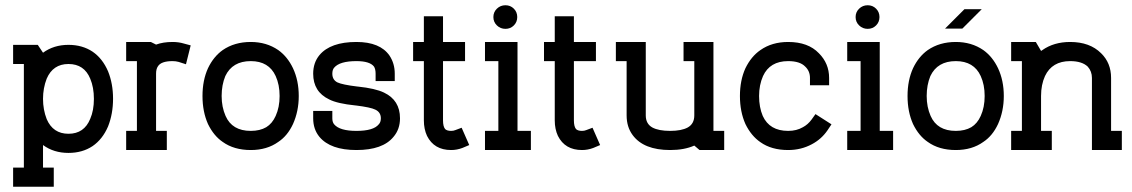

<svg xmlns="http://www.w3.org/2000/svg" viewBox="-20 -572 4317 732"><path d="M185 140V67H144V-19Q185 11 241 11Q294 11 333 -15Q371 -41 392 -90Q411 -138 411 -195.5Q411 -253 392 -300Q371 -349 333 -375Q294 -401 241 -401Q185 -401 144 -371L124 -401H30V-328H71V67H30V140ZM158 -118Q144 -154 144 -195Q144 -236 158 -272Q182 -328 241 -328Q301 -328 324 -272Q338 -239 338 -195Q338 -151 324 -119Q301 -62 241 -62Q182 -62 158 -118Z M616 0V-73H575V-291Q575 -309 582 -319Q594 -339 638 -339Q650 -339 661 -336L689 -327L707 -399L681 -406Q661 -412 638 -412Q602 -412 575 -402L555 -412H461V-339H502V-73H461V0Z M936 0Q998 0 1041 -31Q1076 -54 1097 -99Q1119 -148 1119 -206Q1119 -265 1097 -312Q1076 -356 1041 -381Q996 -412 936 -412Q874 -412 829 -381Q794 -356 773 -312Q752 -266 752 -206Q752 -146 773 -99Q795 -54 829 -31Q872 0 936 0ZM840 -130Q825 -164 825 -206Q825 -248 839 -282Q866 -339 936 -339Q1005 -339 1031 -282Q1046 -249 1046 -206Q1046 -163 1031 -130Q1018 -101 995 -87Q971 -73 936 -73Q865 -73 840 -130Z M1339 0Q1439 0 1480 -50Q1505 -79 1505 -121Q1505 -190 1444 -219Q1411 -235 1344 -242H1343Q1285 -249 1266 -258Q1247 -268 1247 -291Q1247 -306 1254 -314Q1275 -339 1339 -339Q1390 -339 1406 -318Q1412 -308 1412 -291V-263H1485V-291Q1485 -330 1465 -360Q1429 -412 1339 -412Q1240 -412 1198 -362Q1174 -333 1174 -291Q1174 -222 1235 -193Q1266 -177 1335 -170H1336Q1393 -163 1411 -154Q1432 -144 1432 -121Q1432 -106 1424 -98Q1404 -73 1339 -73Q1275 -73 1254 -98Q1247 -106 1247 -121V-149H1174V-121Q1174 -79 1198 -50Q1240 0 1339 0Z M1700 0Q1722 0 1743 -8L1769 -19L1740 -85L1716 -76Q1709 -73 1700 -73Q1684 -73 1677 -80Q1669 -90 1669 -113V-339H1753V-412H1669V-510H1596V-412H1555V-339H1596V-113Q1596 -80 1608 -54Q1635 0 1700 0Z M1874.5 -475Q1888 -462 1907 -462Q1926 -462 1939 -475Q1952 -488 1952 -507Q1952 -526 1939 -539Q1926 -552 1907 -552Q1888 -552 1874.5 -539Q1861 -526 1861 -507Q1861 -488 1874.5 -475ZM2004 0V-73H1953V-412H1829V-339H1880V-73H1829V0Z M2199 0Q2221 0 2242 -8L2268 -19L2239 -85L2215 -76Q2208 -73 2199 -73Q2183 -73 2176 -80Q2168 -90 2168 -113V-339H2252V-412H2168V-510H2095V-412H2054V-339H2095V-113Q2095 -80 2107 -54Q2134 0 2199 0Z M2741 0V-73H2700V-412H2586V-339H2627V-132Q2627 -100 2602 -86Q2578 -73 2535 -73Q2491 -73 2467 -86Q2442 -100 2442 -132V-412H2328V-339H2369V-132Q2369 -88 2392 -57Q2434 0 2535 0Q2589 0 2627 -17L2647 0Z M2985 0Q3034 0 3075 -22Q3111 -41 3134 -74L3150 -98L3089 -137L3074 -116Q3060 -97 3041 -87Q3017 -73 2985 -73Q2914 -73 2888 -130Q2874 -163 2874 -206Q2874 -248 2889 -282Q2915 -339 2985 -339Q3030 -339 3050 -318Q3068 -301 3068 -275V-247H3141V-275Q3141 -330 3102 -369Q3061 -412 2985 -412Q2923 -412 2879 -381Q2844 -357 2822 -312Q2801 -266 2801 -206Q2801 -146 2822 -99Q2844 -54 2879 -30Q2921 0 2985 0Z M3255.5 -475Q3269 -462 3288 -462Q3307 -462 3320 -475Q3333 -488 3333 -507Q3333 -526 3320 -539Q3307 -552 3288 -552Q3269 -552 3255.5 -539Q3242 -526 3242 -507Q3242 -488 3255.5 -475ZM3385 0V-73H3334V-412H3210V-339H3261V-73H3210V0Z M3649 -463 3723 -537H3657L3583 -463ZM3624 0Q3686 0 3729 -31Q3764 -54 3785 -99Q3807 -148 3807 -206Q3807 -265 3785 -312Q3764 -356 3729 -381Q3684 -412 3624 -412Q3562 -412 3517 -381Q3482 -356 3461 -312Q3440 -266 3440 -206Q3440 -146 3461 -99Q3483 -54 3517 -31Q3560 0 3624 0ZM3528 -130Q3513 -164 3513 -206Q3513 -248 3527 -282Q3554 -339 3624 -339Q3693 -339 3719 -282Q3734 -249 3734 -206Q3734 -163 3719 -130Q3706 -101 3683 -87Q3659 -73 3624 -73Q3553 -73 3528 -130Z M4257 0V-73H4216V-275Q4216 -332 4178 -369Q4135 -412 4060 -412Q3998 -412 3954 -381Q3952 -379 3949 -378L3929 -412H3835V-339H3876V-73H3835V0H3990V-73H3949V-206Q3949 -249 3964 -282Q3991 -339 4060 -339Q4105 -339 4127 -318Q4143 -300 4143 -275V0Z"/></svg>

Font: Venice Serif Bold
Style: Regular
Weight: 700
Designer: Bruno Pierini
Foundry: Unio | Creative Solutions
Version: Version 1.000;PS 001.000;hotconv 1.0.70;makeotf.lib2.5.58329